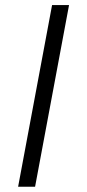

<svg xmlns="http://www.w3.org/2000/svg" viewBox="-20 -710 336 740"><path d="M180.7 -690.4H246.1L115.2 9.8H49.8Z"/></svg>

Font: Dinish Condensed
Style: Regular
Weight: 400
Width: 3
Designer: Bert Driehuis
Foundry: Playbeing
Version: Version 3.006; git-39231f3c-release